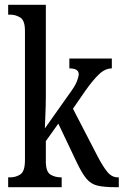

<svg xmlns="http://www.w3.org/2000/svg" viewBox="-20 -780 515 800"><path d="M14 0V-41H22Q46 -41 65 -53.5Q84 -66 84 -113V-651Q84 -695 64.5 -707Q45 -719 22 -719H14V-760H171V-375Q171 -362 170.5 -341Q170 -320 169 -298.5Q168 -277 167.5 -262Q167 -247 167 -245L266 -385Q292 -420 300 -440Q308 -460 308 -471Q308 -495 269 -495V-536H446V-495Q418 -495 392 -470Q366 -445 335 -401L284 -327L388 -126Q409 -86 427.5 -63.5Q446 -41 471 -41H475V0H463Q414 0 386.5 -6.5Q359 -13 340.5 -35Q322 -57 300 -103L223 -265L171 -192V-108Q171 -64 190.5 -52.5Q210 -41 233 -41H237V0Z"/></svg>

Font: Noto Serif Ethiopic ExtraCondensed
Style: Regular
Weight: 400
Width: 2
Designer: Monotype Design Team
Foundry: Monotype Imaging Inc.
Version: Version 2.102; ttfautohint (v1.8.4.7-5d5b)